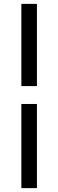

<svg xmlns="http://www.w3.org/2000/svg" viewBox="-20 -760 300 988"><path d="M170 -317H90V-740H170ZM170 208H90V-225H170Z"/></svg>

Font: Voces
Style: Regular
Weight: 400
Designer: Ana Paula Megda, Pablo Ugerman
Foundry: Ana Paula Megda, Pablo Ugerman
Version: Version 1.003